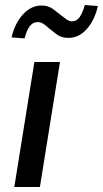

<svg xmlns="http://www.w3.org/2000/svg" viewBox="-20 -745 410 765"><path d="M37 0 117 -498H219L139 0ZM78 -592 26 -596Q39 -652 71.5 -687.5Q104 -723 145 -723Q172 -723 190.5 -709.5Q209 -696 225 -683Q236 -674 246 -667Q256 -660 267 -660Q286 -660 297.5 -677Q309 -694 318 -725L370 -721Q357 -664 325.5 -629Q294 -594 253 -594Q225 -594 207.5 -607Q190 -620 174 -633Q164 -643 153 -650Q142 -657 130 -657Q111 -657 98.5 -640.5Q86 -624 78 -592Z"/></svg>

Font: Nunito Sans 7pt Condensed SemiBold
Style: Italic
Weight: 600
Width: 3
Italic angle: -9°
Designer: Vernon Adams
Foundry: Vernon Adams
Version: Version 3.101;gftools[0.9.27]